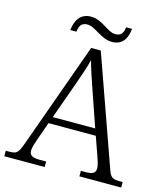

<svg xmlns="http://www.w3.org/2000/svg" viewBox="-129 -981 935 1079"><g transform="rotate(15 338.0 -442.0)"><path d="M416 -777C479 -777 502 -826 506 -877H472C468 -850 461 -824 422 -824C376 -824 335 -884 266 -884C201 -884 177 -830 173 -781H208C212 -808 218 -836 258 -836C306 -836 349 -777 416 -777ZM-2 0H233V-32H196C150 -32 135 -44 135 -71C135 -88 147 -123 153 -140L190 -244H465L503 -136C509 -120 520 -87 520 -71C520 -44 507 -32 463 -32H435V0H678V-32H661C618 -32 607 -40 592 -83L368 -714H312L90 -96C70 -41 61 -32 19 -32H-2ZM204 -283 279 -492C298 -546 320 -608 329 -648C341 -603 362 -539 382 -483L451 -283Z"/></g></svg>

Font: Noto Serif Ethiopic Light
Style: Regular
Weight: 300
Designer: Monotype Design Team
Foundry: Monotype Imaging Inc.
Version: Version 2.102